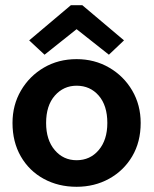

<svg xmlns="http://www.w3.org/2000/svg" viewBox="-20 -706 590 737"><path d="M274 11Q204 11 148 -19.5Q92 -50 60 -105.5Q28 -161 28 -234Q28 -303 60.5 -358.5Q93 -414 148.5 -446.5Q204 -479 274 -479Q343 -479 399 -446.5Q455 -414 487.5 -358.5Q520 -303 520 -234Q520 -161 487.5 -106Q455 -51 399 -20Q343 11 274 11ZM274 -91Q326 -91 359 -130Q392 -169 392 -234Q392 -301 359 -339Q326 -377 274 -377Q224 -377 190.5 -339Q157 -301 157 -234Q157 -169 190 -130Q223 -91 274 -91ZM151 -496 92 -551 252 -686H296L456 -551L398 -496L274 -594Z"/></svg>

Font: Inconsolata SemiExpanded ExtraBold
Style: Regular
Weight: 800
Width: 6
Monospace: yes
Designer: Raph Levien, Cyreal, Brenton Simpson
Foundry: Raph Levien, Cyreal, Google
Version: Version 3.001; ttfautohint (v1.8.2.53-6de2)